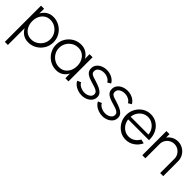

<svg xmlns="http://www.w3.org/2000/svg" viewBox="159 -1540 2812 2812"><g transform="rotate(45 1565.0 -133.5)"><path d="M123.5 250H60V-500H123.5V-402.5Q149.5 -452 195.8 -482.5Q242 -513 306 -513Q360.5 -513 408 -492.5Q455.5 -472 491.8 -435.8Q528 -399.5 548.5 -352Q569 -304.5 569 -250Q569 -177 533.5 -117Q498 -57 438.2 -21.5Q378.5 14 306 14Q242 14 195.8 -16.5Q149.5 -47 123.5 -96.5ZM305 -451Q251 -451 211.5 -424Q172 -397 150.5 -351.5Q129 -306 129 -250Q129 -195 150 -149Q171 -103 210.5 -75.5Q250 -48 305 -48Q359 -48 404.2 -75Q449.5 -102 477 -147.8Q504.5 -193.5 504.5 -250Q504.5 -305.5 477.5 -351Q450.5 -396.5 405.5 -423.8Q360.5 -451 305 -451Z M1064.5 -500H1128V0H1064L1062 -96.5Q1037.5 -47.5 992 -17.2Q946.5 13 884 13Q829 13 781 -7.5Q733 -28 696.5 -64.5Q660 -101 639.5 -149Q619 -197 619 -252Q619 -324.5 654.2 -384Q689.5 -443.5 748.8 -478.8Q808 -514 880 -514Q944 -514 991.5 -483.2Q1039 -452.5 1066 -403ZM882.5 -49Q938 -49 977.5 -76.2Q1017 -103.5 1038.2 -149.2Q1059.5 -195 1059.5 -250Q1059.5 -306.5 1038 -352.2Q1016.5 -398 976.8 -425Q937 -452 882.5 -452Q827.5 -452 782.2 -424.8Q737 -397.5 710.2 -351.8Q683.5 -306 683.5 -250Q683.5 -193.5 711 -148Q738.5 -102.5 783.8 -75.8Q829 -49 882.5 -49Z M1403.5 9.5Q1362 9 1322.8 -5.2Q1283.5 -19.5 1254.2 -43.5Q1225 -67.5 1213 -98L1268.5 -122Q1276.5 -101 1299 -84Q1321.5 -67 1350.8 -57.2Q1380 -47.5 1408.5 -47.5Q1440 -47.5 1468 -58Q1496 -68.5 1513.2 -88Q1530.5 -107.5 1530.5 -134.5Q1530.5 -163 1511.8 -179.2Q1493 -195.5 1464.5 -205.5Q1436 -215.5 1406 -224.5Q1352 -239 1311.5 -256.5Q1271 -274 1248.8 -300.8Q1226.5 -327.5 1226.5 -370.5Q1226.5 -415.5 1252 -448.2Q1277.5 -481 1319.2 -499Q1361 -517 1408.5 -517Q1470 -517 1520 -490.2Q1570 -463.5 1592 -420L1540.5 -389.5Q1526.5 -421 1489 -440Q1451.5 -459 1412 -459.5Q1362 -460.5 1324.5 -437.2Q1287 -414 1287 -371.5Q1287 -342.5 1303.8 -327.5Q1320.5 -312.5 1349.5 -303.2Q1378.5 -294 1415.5 -282.5Q1461.5 -267.5 1501.8 -249.5Q1542 -231.5 1566.5 -204.2Q1591 -177 1590.5 -135.5Q1590.5 -90.5 1564 -57.5Q1537.5 -24.5 1494.8 -6.8Q1452 11 1403.5 9.5Z M1832.5 9.5Q1791 9 1751.8 -5.2Q1712.5 -19.5 1683.2 -43.5Q1654 -67.5 1642 -98L1697.5 -122Q1705.5 -101 1728 -84Q1750.5 -67 1779.8 -57.2Q1809 -47.5 1837.5 -47.5Q1869 -47.5 1897 -58Q1925 -68.5 1942.2 -88Q1959.5 -107.5 1959.5 -134.5Q1959.5 -163 1940.8 -179.2Q1922 -195.5 1893.5 -205.5Q1865 -215.5 1835 -224.5Q1781 -239 1740.5 -256.5Q1700 -274 1677.8 -300.8Q1655.5 -327.5 1655.5 -370.5Q1655.5 -415.5 1681 -448.2Q1706.5 -481 1748.2 -499Q1790 -517 1837.5 -517Q1899 -517 1949 -490.2Q1999 -463.5 2021 -420L1969.5 -389.5Q1955.5 -421 1918 -440Q1880.5 -459 1841 -459.5Q1791 -460.5 1753.5 -437.2Q1716 -414 1716 -371.5Q1716 -342.5 1732.8 -327.5Q1749.5 -312.5 1778.5 -303.2Q1807.5 -294 1844.5 -282.5Q1890.5 -267.5 1930.8 -249.5Q1971 -231.5 1995.5 -204.2Q2020 -177 2019.5 -135.5Q2019.5 -90.5 1993 -57.5Q1966.5 -24.5 1923.8 -6.8Q1881 11 1832.5 9.5Z M2323 13Q2254 13 2197.2 -22.5Q2140.5 -58 2106.8 -117.8Q2073 -177.5 2073 -250Q2073 -323 2106.8 -383Q2140.5 -443 2197.2 -478.5Q2254 -514 2323 -514Q2397 -514 2454 -476.2Q2511 -438.5 2542.5 -373Q2574 -307.5 2571 -225H2140Q2145.5 -175.5 2171 -136Q2196.5 -96.5 2235.8 -73.8Q2275 -51 2323 -50.5Q2375 -50.5 2417 -77.8Q2459 -105 2484.5 -153L2549 -138Q2519 -71.5 2458.5 -29.2Q2398 13 2323 13ZM2138.5 -277.5H2507Q2503.5 -326 2478 -366.5Q2452.5 -407 2412 -431.5Q2371.5 -456 2323 -456Q2274 -456 2234 -432Q2194 -408 2168.5 -367.8Q2143 -327.5 2138.5 -277.5Z M3090.5 -308.5V0H3027V-297Q3027 -339 3006.2 -373.8Q2985.5 -408.5 2950.8 -429Q2916 -449.5 2874 -449.5Q2832 -449.5 2797.2 -429Q2762.5 -408.5 2741.8 -373.8Q2721 -339 2721 -297V0H2657.5V-500H2721V-428.5Q2748 -467 2791 -490.5Q2834 -514 2885 -514Q2942 -514 2988.8 -486.2Q3035.5 -458.5 3063 -412Q3090.5 -365.5 3090.5 -308.5Z"/></g></svg>

Font: Urbanist Light
Style: Regular
Weight: 300
Designer: Corey Hu
Foundry: Corey Hu
Version: Version 1.330; ttfautohint (v1.8.4.7-5d5b)